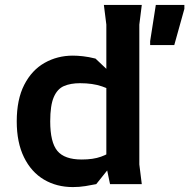

<svg xmlns="http://www.w3.org/2000/svg" viewBox="-20 -748 769 780"><path d="M276 12Q210 12 158.5 -18.5Q107 -49 77.5 -109Q48 -169 48 -255Q48 -344 78.5 -403.5Q109 -463 161 -492.5Q213 -522 276 -522Q294 -522 317 -519.5Q340 -517 368 -510L498 -387V-328Q483 -347 457.5 -365.5Q432 -384 394.5 -397Q357 -410 305 -410Q267 -410 240 -398.5Q213 -387 198.5 -353.5Q184 -320 184 -255Q184 -170 213 -135Q242 -100 312 -100Q359 -100 390.5 -111.5Q422 -123 442.5 -139.5Q463 -156 475 -169V-130L371 0Q352 4 327 8Q302 12 276 12ZM427 0 412 -72V-648L402 -728H556L546 -648V-80L556 0ZM590 -565V-581L613 -728H729V-712L688 -565Z"/></svg>

Font: AR One Sans
Style: Bold
Weight: 700
Designer: Niteesh Yadav
Foundry: Niteesh Yadav
Version: Version 1.001;gftools[0.9.33]